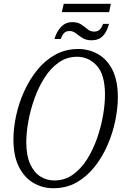

<svg xmlns="http://www.w3.org/2000/svg" viewBox="-20 -984 655 1015"><path d="M307 -920 317 -964H566L557 -920ZM464 -771Q435 -771 415.5 -783.5Q396 -796 381 -808Q366 -820 348 -820Q328 -820 318 -808.5Q308 -797 301 -778H268Q279 -817 303 -842Q327 -867 362 -867Q391 -867 409.5 -854.5Q428 -842 443 -829.5Q458 -817 478 -817Q496 -817 506.5 -827Q517 -837 525 -858H556Q546 -817 524 -794Q502 -771 464 -771ZM262 11Q203 11 155 -18Q107 -47 79 -104Q51 -161 51 -247Q51 -306 65 -371.5Q79 -437 107 -499.5Q135 -562 176 -613Q217 -664 271.5 -694.5Q326 -725 394 -725Q449 -725 497 -698.5Q545 -672 574 -615.5Q603 -559 603 -469Q603 -414 590 -349Q577 -284 550 -220.5Q523 -157 482 -104.5Q441 -52 386.5 -20.5Q332 11 262 11ZM267 -30Q322 -30 365 -60.5Q408 -91 440 -141.5Q472 -192 493 -252.5Q514 -313 524.5 -373Q535 -433 535 -483Q535 -589 492 -636.5Q449 -684 387 -684Q334 -684 291 -654Q248 -624 216 -574Q184 -524 162.5 -464Q141 -404 130 -343.5Q119 -283 119 -232Q119 -162 139.5 -117Q160 -72 193.5 -51Q227 -30 267 -30Z"/></svg>

Font: Noto Serif Condensed Light
Style: Italic
Weight: 300
Width: 3
Italic angle: -12°
Designer: Monotype Design Team
Foundry: Monotype Imaging Inc.
Version: Version 2.014; ttfautohint (v1.8.4.7-5d5b)